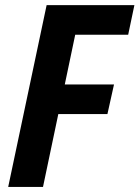

<svg xmlns="http://www.w3.org/2000/svg" viewBox="-20 -734 548 754"><path d="M12.2 0 163.1 -713.9H507.8L483.4 -597.7H275.4L234.4 -402.3H427.7L401.9 -286.1H209L148.9 0Z"/></svg>

Font: Open Sans SemiCondensed
Style: Bold Italic
Weight: 700
Width: 4
Italic angle: -12°
Designer: Monotype Design Team
Foundry: Monotype Imaging Inc.
Version: Version 3.003